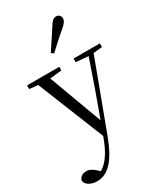

<svg xmlns="http://www.w3.org/2000/svg" viewBox="-272 -913 1086 1279"><g transform="rotate(-30 271.0 -273.5)"><path d="M237 -624 255 -610C296 -648 336 -686 381 -723C412 -749 423 -766 423 -784C423 -805 406 -818 390 -818C370 -818 355 -806 335 -773C302 -721 269 -673 237 -624ZM350 -488 445 -480 374 -274 300 -70 149 -479 240 -488V-516H-8V-488L58 -481L263 29L252 58C221 138 182 196 132 225L120 213C97 191 74 176 48 176C20 176 -5 189 -10 217C-6 251 36 271 80 271C161 271 227 206 287 47L484 -481L552 -488V-516H350Z"/></g></svg>

Font: Source Han Serif KR
Style: Regular
Weight: 400
Designer: Ryoko NISHIZUKA 西塚涼子 (kana & ideographs); Frank Grießhammer (Latin, Greek & Cyrillic); Wenlong ZHANG 张文龙 (bopomofo); San
Foundry: Adobe
Version: Version 2.001;hotconv 1.1.0;makeotfexe 2.6.0